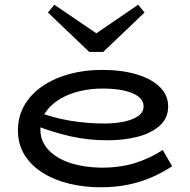

<svg xmlns="http://www.w3.org/2000/svg" viewBox="-20 -779 806 813"><path d="M406 14Q337 14 274 -1Q211 -16 162 -46.5Q113 -77 84.5 -122Q56 -167 56 -227Q56 -287 84 -334.5Q112 -382 161 -415Q210 -448 274 -465.5Q338 -483 410 -483Q496 -483 559 -464Q622 -445 657 -410.5Q692 -376 692 -328Q692 -279 656.5 -247Q621 -215 563 -200Q505 -185 435 -185Q353 -185 278 -202Q203 -219 132 -247V-308Q207 -279 279.5 -267.5Q352 -256 421 -256Q468 -256 505.5 -264Q543 -272 565.5 -288Q588 -304 588 -329Q588 -364 541.5 -384Q495 -404 413 -404Q364 -404 317.5 -393Q271 -382 233.5 -359.5Q196 -337 173.5 -304.5Q151 -272 151 -230Q151 -181 185 -144.5Q219 -108 277.5 -89Q336 -70 408 -69Q491 -69 554.5 -89.5Q618 -110 669 -144L709 -75Q671 -50 625 -29.5Q579 -9 524.5 2.5Q470 14 406 14ZM565 -759 592 -726 417 -559H358L183 -726L210 -759L388 -638Z"/></svg>

Font: BioRhyme SemiExpanded
Style: Regular
Weight: 400
Width: 6
Designer: Aoife Mooney
Foundry: Aoife Mooney Type
Version: Version 1.600;gftools[0.9.33]